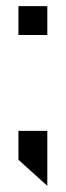

<svg xmlns="http://www.w3.org/2000/svg" viewBox="-20 -520 214 625"><path d="M40 -406V-500H134V-406ZM134 85 40 0V-94H134Z"/></svg>

Font: Odibee Sans
Style: Regular
Weight: 400
Designer: James Barnard - Barnard Co. Limited
Version: Version 2.001; ttfautohint (v1.8.3)